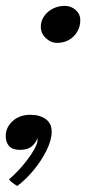

<svg xmlns="http://www.w3.org/2000/svg" viewBox="-30 -483 347 654"><path d="M190 -463Q212 -463 227.8 -449Q243.5 -435 243.5 -414Q243.5 -392.5 233 -374.8Q222.5 -357 204.8 -347Q187 -337 165.5 -337Q143 -337 126 -353.2Q109 -369.5 109 -391Q109 -412 120.5 -428.2Q132 -444.5 150.5 -453.8Q169 -463 190 -463ZM29 150.5Q26 149 20.2 145.2Q14.5 141.5 9 136.8Q3.5 132 1 127.5Q14 117 30.5 99.8Q47 82.5 62.2 62.5Q77.5 42.5 87.8 23.8Q98 5 98 -8Q98 -12 97.5 -13Q93.5 2 79 14.8Q64.5 27.5 38.5 27.5Q12.5 27.5 1 14.5Q-10.5 1.5 -10.5 -19.5Q-10.5 -49 13 -70.5Q36.5 -92 73.5 -92Q106 -92 126 -77.2Q146 -62.5 146 -35Q146 -5.5 128.2 30Q110.5 65.5 83.8 97.5Q57 129.5 29 150.5Z"/></svg>

Font: Grandstander Thin ExtraLight
Style: Italic
Weight: 250
Italic angle: -15°
Version: Version 1.200